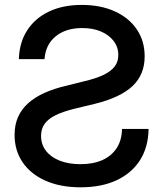

<svg xmlns="http://www.w3.org/2000/svg" viewBox="-20 -759 671 790"><path d="M311.5 11.7Q228.5 11.7 167.5 -15.4Q106.4 -42.5 73.2 -91.1Q40 -139.6 40 -204.1Q40 -245.6 54.4 -277.8Q68.8 -310.1 96.2 -334.5Q123.5 -358.9 162.8 -376.7Q202.1 -394.5 252.9 -406.2L329.1 -425.3Q374.5 -436 405 -450.4Q435.5 -464.8 451.2 -484.6Q466.8 -504.4 466.8 -532.7Q466.8 -564.9 447.8 -590.1Q428.7 -615.2 395.5 -629.4Q362.3 -643.6 318.4 -643.6Q251 -643.6 209.2 -609.6Q167.5 -575.7 163.1 -515.6H57.6Q59.6 -584 91.8 -634Q124 -684.1 181.4 -711.4Q238.8 -738.8 316.4 -738.8Q393.6 -738.8 451.9 -712.4Q510.3 -686 542.7 -638.4Q575.2 -590.8 575.2 -526.9Q575.2 -451.7 524.9 -404.5Q474.6 -357.4 369.1 -331.5L288.1 -312Q240.2 -300.3 209.2 -285.2Q178.2 -270 163.6 -249.3Q148.9 -228.5 148.9 -199.7Q148.9 -164.6 169.4 -138.2Q189.9 -111.8 226.3 -97.7Q262.7 -83.5 311.5 -83.5Q363.3 -83.5 401.1 -100.3Q439 -117.2 460.2 -149.9Q481.4 -182.6 481.9 -228.5H591.3Q590.3 -153.8 556.2 -100.1Q522 -46.4 459.7 -17.3Q397.5 11.7 311.5 11.7Z"/></svg>

Font: Inter 28pt Medium
Style: Regular
Weight: 500
Designer: Rasmus Andersson
Foundry: rsms
Version: Version 4.001;git-66647c0bb